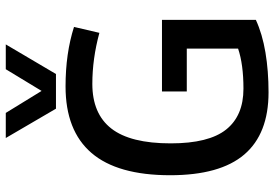

<svg xmlns="http://www.w3.org/2000/svg" viewBox="-166 -796 972 681"><g transform="rotate(-90 320.5 -456.0)"><path d="M39 -339Q39 -526 118 -618Q197 -710 354 -710Q413 -710 465.5 -702.5Q518 -695 565 -680L544 -590Q452 -615 363 -615Q257 -615 204.5 -547.5Q152 -480 152 -337Q152 -202 201 -140.5Q250 -79 346 -79Q432 -79 488 -98V-280H336V-368H590V-35Q540 -12 474.5 -1Q409 10 333 10Q186 10 112.5 -76Q39 -162 39 -339ZM503 -922 398 -744H275L171 -922H260L338 -795L415 -922Z"/></g></svg>

Font: Georama Medium
Style: Regular
Weight: 500
Designer: Jean-Baptiste Levee
Foundry: Production Type
Version: Version 1.000